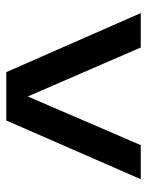

<svg xmlns="http://www.w3.org/2000/svg" viewBox="53 -782 477 624"><g transform="rotate(-90 292.0 -469.5)"><path d="M450.2 -251 291 -618.2 132.8 -251H22L212.9 -688H370.1L562 -251Z"/></g></svg>

Font: Arial
Style: Bold
Weight: 700
Designer: Steve Matteson
Foundry: Ascender Corporation
Version: Version 2.00.3